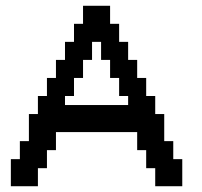

<svg xmlns="http://www.w3.org/2000/svg" viewBox="-20 -645 698 665"><path d="M423.8 -281.2V-312.5H392.6V-375H361.3V-437.5H330.1V-500H298.8V-437.5H267.6V-375H236.3V-312.5H205.1V-281.2ZM17.6 0V-93.8H48.8V-156.2H80.1V-250H111.3V-312.5H142.6V-375H173.8V-437.5H205.1V-500H236.3V-562.5H267.6V-625H361.3V-562.5H392.6V-500H423.8V-437.5H455.1V-375H486.3V-312.5H517.6V-250H548.8V-156.2H580.1V-93.8H611.3V0H517.6V-62.5H486.3V-125H455.1V-187.5H173.8V-125H142.6V-62.5H111.3V0Z"/></svg>

Font: Terminal Grotesque
Style: Regular
Weight: 400
Designer: Raphaël Bastide
Foundry: http://raphaelbastide.com
Version: Version 1.0